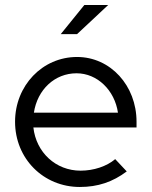

<svg xmlns="http://www.w3.org/2000/svg" viewBox="-20 -736 604 765"><path d="M222 -600H287L411 -716H316ZM298 9C370 9 429 -11 485 -53L439 -102C405 -73 353 -56 301 -56C202 -56 124 -129 113 -228H524V-251C524 -395 420 -509 287 -509C149 -509 40 -395 40 -251C40 -104 153 9 298 9ZM115 -287C129 -379 198 -444 285 -444C368 -444 437 -376 450 -287Z"/></svg>

Font: Red Hat Display
Style: Regular
Weight: 400
Designer: Pentagram, MCKL
Foundry: Pentagram, MCKL
Version: Version 1.023